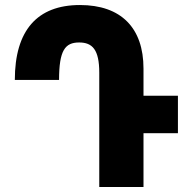

<svg xmlns="http://www.w3.org/2000/svg" viewBox="-20 -744 744 764"><path d="M551 0V-214H688V-363H551V-471C551 -633 462 -724 298 -724C128 -724 39 -623 39 -426H215C215 -544 239 -575 295 -575C348 -575 375 -546 375 -455V0Z"/></svg>

Font: Noto Sans Armenian Condensed Black
Style: Regular
Weight: 900
Width: 3
Designer: Monotype Design Team
Foundry: Monotype Imaging Inc.
Version: Version 2.008